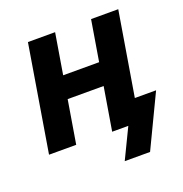

<svg xmlns="http://www.w3.org/2000/svg" viewBox="-122 -628 843 883"><g transform="rotate(-20 300.0 -186.5)"><path d="M464 147H340L411 0H332L367 -211H191L156 0H23L109 -520H242L209 -321H385L418 -520H551L483 -110H587Z"/></g></svg>

Font: Iosevka XBd Ex Obl
Style: Regular
Weight: 800
Width: 7
Italic angle: -9°
Monospace: yes
Designer: Belleve Invis
Foundry: Belleve Invis
Version: Version 32.5.0; ttfautohint (v1.8.4)